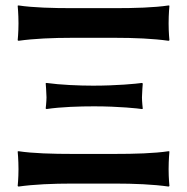

<svg xmlns="http://www.w3.org/2000/svg" viewBox="-20 -675 688 706"><path d="M400 0C475 0 543 3 600 11L603 9C603 9 600 -19 600 -53C600 -88 603 -118 603 -118L600 -119C547 -111 475 -109 400 -109H248C173 -109 101 -111 48 -119L45 -118C45 -118 48 -88 48 -53C48 -19 45 9 45 9L48 11C105 3 173 0 248 0ZM400 -536C475 -536 543 -533 600 -525L603 -527C603 -527 600 -555 600 -589C600 -624 603 -654 603 -654L600 -655C547 -647 475 -645 400 -645H248C173 -645 101 -647 48 -655L45 -654C45 -654 48 -624 48 -589C48 -555 45 -527 45 -527L48 -525C105 -533 173 -536 248 -536ZM151 -274C204 -282 274 -284 326 -284C418 -284 490 -276 502 -274L505 -275C505 -275 502 -302 502 -317C502 -332 505 -368 505 -368L502 -370C481 -367 409 -360 322 -360C271 -360 201 -363 151 -370L148 -369C148 -369 151 -332 151 -317C151 -302 148 -276 148 -276Z"/></svg>

Font: Libertinus Sans
Style: Bold
Weight: 700
Designer: Philipp H. Poll, Khaled Hosny
Foundry: Caleb Maclennan
Version: Version 7.050;RELEASE